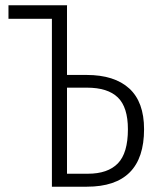

<svg xmlns="http://www.w3.org/2000/svg" viewBox="-20 -705 592 725"><path d="M524 -217Q524 0 308 0H176V-634H12V-685H234L233 -684V-422H307Q412 -422 468 -371Q524 -320 524 -217ZM463 -217Q463 -300 425 -337Q387 -374 308 -374H233V-49H312Q387 -49 425 -88Q463 -127 463 -217Z"/></svg>

Font: Fira Sans Extra Condensed Light
Style: Regular
Weight: 300
Width: 1
Designer: Carrois Corporate & Edenspiekermann AG
Foundry: Carrois Corporate GbR & Edenspiekermann AG
Version: Version 4.203